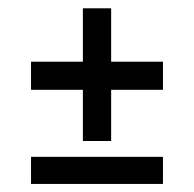

<svg xmlns="http://www.w3.org/2000/svg" viewBox="-20 -520 479 474"><path d="M56.6 -298.3V-367.7H382.3V-298.3ZM184.6 -171.9V-499.5H254.4V-171.9ZM56.6 -65.9V-132.8H382.3V-65.9Z"/></svg>

Font: Harmattan SemiBold
Style: Regular
Weight: 600
Designer: George W. Nuss III and SIL International
Foundry: SIL International
Version: Version 4.000